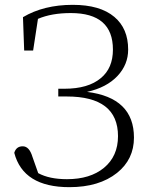

<svg xmlns="http://www.w3.org/2000/svg" viewBox="-20 -759 624 794"><path d="M75 -688Q161 -739 281 -739Q394 -739 453 -689Q510 -641 510 -554Q510 -492 466 -445Q421 -397 340 -379Q534 -355 534 -190Q534 -100 464 -44Q390 15 267 15Q76 15 39 -127Q47 -154 74 -154Q101 -154 114 -111L138 -43Q184 -18 257 -18Q353 -18 410 -65Q468 -113 468 -196Q468 -360 256 -360H221V-392H246Q345 -392 397 -436Q447 -477 447 -554Q447 -705 273 -705Q193 -705 137 -681L117 -550H80Z"/></svg>

Font: Source Han Serif SC ExtraLight
Style: Regular
Weight: 250
Designer: Ryoko NISHIZUKA  (kana & ideographs); Frank Grießhammer (Latin, Greek & Cyrillic); Wenlong ZHANG  (bopomofo); Sandoll Co
Foundry: Adobe Systems Incorporated
Version: Version 1.001 October 20, 2017